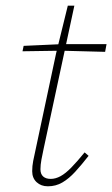

<svg xmlns="http://www.w3.org/2000/svg" viewBox="-20 -643 394 674"><path d="M59 -463 63 -482 195 -488H199H354L349 -461L196 -465H194ZM148 11Q124 11 108.5 -3.5Q93 -18 93 -42Q93 -60 96.5 -78Q100 -96 105 -118L177 -456L218 -623H241L133 -120Q129 -102 125.5 -83Q122 -64 122 -49Q122 -32 131.5 -23.5Q141 -15 158 -15Q175 -15 192.5 -24.5Q210 -34 230.5 -55Q251 -76 277 -108L291 -96Q266 -64 244 -40Q222 -16 199 -2.5Q176 11 148 11Z"/></svg>

Font: Source Serif 4 ExtraLight
Style: Italic
Weight: 250
Italic angle: -12°
Designer: Frank Grießhammer
Foundry: Adobe Systems Incorporated
Version: Version 4.004;hotconv 1.0.116;makeotfexe 2.5.65601